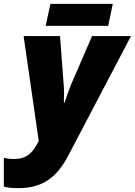

<svg xmlns="http://www.w3.org/2000/svg" viewBox="-83 -741 703 1001"><path d="M155 -606H481L505 -721H180ZM12 240C138 240 213 185 273 70L600 -553H397L288 -301C278 -277 263 -236 254 -206H250C251 -235 252 -265 249 -299L230 -553H40L119 -6L108 14C80 64 48 88 -10 88C-32 88 -51 85 -63 82V232C-49 236 -26 240 12 240Z"/></svg>

Font: Noto Sans Black
Style: Italic
Weight: 900
Italic angle: -12°
Designer: Monotype Design Team
Foundry: Monotype Imaging Inc.
Version: Version 2.013